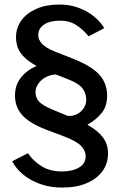

<svg xmlns="http://www.w3.org/2000/svg" viewBox="-20 -753 536 846"><path d="M253.5 73.5Q202 73.5 158.5 58.2Q115 43 82.8 16.8Q50.5 -9.5 34 -42.5L103 -78Q125 -45 162.2 -21.2Q199.5 2.5 253 2.5Q298.5 2.5 328 -14.8Q357.5 -32 357.5 -64.5Q357.5 -88 338.5 -108.8Q319.5 -129.5 266 -150.5L182.5 -182Q110 -210 78 -245.8Q46 -281.5 46 -332Q46 -378.5 72.5 -411.5Q99 -444.5 141 -462.5Q105 -482.5 85.2 -502.8Q65.5 -523 58 -544.5Q50.5 -566 50.5 -589Q50.5 -630 73.8 -662.5Q97 -695 140 -714Q183 -733 241.5 -733Q288.5 -733 327.5 -718.2Q366.5 -703.5 395 -679.8Q423.5 -656 439.5 -629L370.5 -593Q348 -621 317.5 -641.5Q287 -662 246 -662Q200 -662 174.2 -644.8Q148.5 -627.5 148.5 -598.5Q148.5 -578 165.2 -560Q182 -542 220 -526.5L301.5 -494.5Q381.5 -463 416.8 -424.8Q452 -386.5 452 -332Q452 -283.5 426.8 -253.5Q401.5 -223.5 365 -203.5Q410.5 -178 433.2 -148Q456 -118 456 -76.5Q456 -33 431.8 0.8Q407.5 34.5 362.2 54Q317 73.5 253.5 73.5ZM278 -242.5Q301.5 -240.5 320.2 -250.5Q339 -260.5 350 -278.2Q361 -296 360 -317.5Q358.5 -345 341.8 -365.8Q325 -386.5 277 -405L225.5 -425Q199.5 -423 179.5 -411.8Q159.5 -400.5 148 -383Q136.5 -365.5 136.5 -346.5Q136.5 -321.5 153 -304.2Q169.5 -287 221 -266Z"/></svg>

Font: Public Sans Medium
Style: Regular
Weight: 500
Designer: The Public Sans Project Authors: Dan O. Williams and USWDS (Libre Franklin designed by Pablo Impallari and Rodrigo Fuenz
Version: Version 1.007